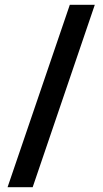

<svg xmlns="http://www.w3.org/2000/svg" viewBox="-20 -760 430 799"><path d="M270.5 -740H374.5L116 19H11.5Z"/></svg>

Font: 1883 Sans
Style: Bold
Weight: 700
Designer: 1883 Sans project is a fork of Public Sans.
Version: Version 1.009